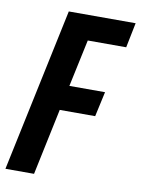

<svg xmlns="http://www.w3.org/2000/svg" viewBox="-84 -770 607 826"><g transform="rotate(10 219.5 -357.0)"><path d="M-2 0 148.9 -713.9H440.9L418.9 -605H251L207 -398.9H362.8L338.9 -290H184.1L123 0Z"/></g></svg>

Font: Open Sans Condensed
Style: Bold Italic
Weight: 700
Width: 3
Italic angle: -12°
Designer: Monotype Design Team
Foundry: Monotype Imaging Inc.
Version: Version 3.003; ttfautohint (v1.8.4)